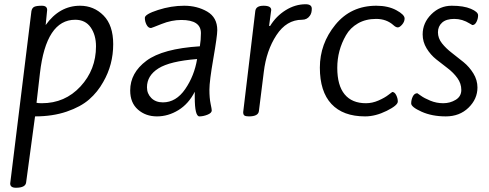

<svg xmlns="http://www.w3.org/2000/svg" viewBox="-20 -534 2302 904"><path d="M55 350Q28 350 28 330L128 -482Q131 -497 141.5 -502Q152 -507 177 -507Q202 -507 202 -487L195 -416Q260 -507 357 -507Q422 -507 467.5 -461Q513 -415 513 -326Q513 -229 466 -148Q440 -101 400 -66Q360 -31 294 -8.5Q228 14 145 14L103 325Q100 350 55 350ZM177 -48Q286 -48 359 -127Q432 -206 432 -316Q432 -369 407 -405Q382 -441 334 -441Q197 -441 168 -189L152 -50Q160 -48 177 -48Z M672 -123Q672 -93 692.5 -72.5Q713 -52 747 -52Q809 -52 852 -114.5Q895 -177 908 -256Q780 -246 726 -212Q672 -178 672 -123ZM1003 -392Q1003 -365 984.5 -258.5Q966 -152 966 -112Q966 -72 971.5 -46Q977 -20 977 -14Q977 -2 957 6Q937 14 919 14Q897 14 897 -76V-102Q868 -45 820 -15.5Q772 14 719 14Q666 14 629.5 -18Q593 -50 593 -108Q593 -191 669.5 -248Q746 -305 921 -316Q926 -346 926 -378Q926 -440 834 -440Q788 -440 740.5 -421Q693 -402 691 -402Q678 -402 670 -417.5Q662 -433 662 -450Q662 -467 724 -487Q786 -507 847 -507Q908 -507 955.5 -479.5Q1003 -452 1003 -392Z M1402 -441Q1329 -441 1281.5 -368.5Q1234 -296 1222 -195L1199 -11Q1196 14 1152 14Q1137 14 1131 10Q1125 6 1125 -6L1182 -482Q1185 -507 1221 -507Q1257 -507 1257 -487L1247 -412H1252Q1280 -458 1325 -486Q1370 -514 1419 -514Q1448 -514 1448 -493Q1448 -472 1439 -460Q1426 -441 1402 -441Z M1752 -507Q1807 -507 1846 -486Q1885 -465 1885 -447Q1885 -432 1873.5 -418.5Q1862 -405 1853 -405Q1844 -405 1833 -415Q1800 -445 1751 -445Q1702 -445 1665.5 -424Q1629 -403 1609 -368Q1568 -297 1568 -214.5Q1568 -132 1602.5 -90Q1637 -48 1703 -48Q1733 -48 1762.5 -61Q1792 -74 1809 -87.5Q1826 -101 1827 -101Q1838 -101 1845.5 -86Q1853 -71 1853 -56Q1853 -38 1800.5 -12Q1748 14 1699 14Q1595 14 1540.5 -44.5Q1486 -103 1486 -215.5Q1486 -328 1559 -417.5Q1632 -507 1752 -507Z M1945 -95Q1946 -95 1961.5 -83.5Q1977 -72 2006 -60Q2035 -48 2067 -48Q2099 -48 2125.5 -64Q2152 -80 2152 -110.5Q2152 -141 2133.5 -166.5Q2115 -192 2088 -212.5Q2061 -233 2034 -254.5Q2007 -276 1988.5 -306.5Q1970 -337 1970 -372Q1970 -426 2010.5 -466.5Q2051 -507 2107 -507Q2163 -507 2197 -492.5Q2231 -478 2231 -462Q2231 -446 2223.5 -431Q2216 -416 2204 -416Q2203 -416 2192 -423Q2157 -445 2119 -445Q2081 -445 2061.5 -427.5Q2042 -410 2042 -382Q2042 -354 2061 -330Q2080 -306 2107.5 -285Q2135 -264 2162.5 -241.5Q2190 -219 2209 -188Q2228 -157 2228 -122Q2228 -68 2186 -27Q2144 14 2079 14Q2014 14 1965 -8Q1916 -30 1916 -47Q1916 -64 1923.5 -79.5Q1931 -95 1945 -95Z"/></svg>

Font: Kite One
Style: Regular
Weight: 400
Designer: Eduardo Rodriguez Tunni
Foundry: Eduardo Rodriguez Tunni
Version: Version 1.001